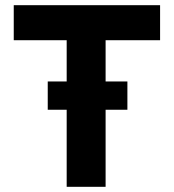

<svg xmlns="http://www.w3.org/2000/svg" viewBox="-20 -720 670 740"><path d="M387 -297V0H237V-297H164V-406H237V-565H33V-700H597V-565H387V-406H471V-297Z"/></svg>

Font: Our Lexend SemiBold
Style: Regular
Weight: 600
Designer: Bonnie Shaver-Troup, Thomas Jockin
Foundry: Lexend
Version: Version 1.007